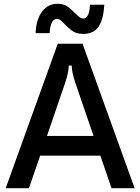

<svg xmlns="http://www.w3.org/2000/svg" viewBox="-20 -994 742 1014"><path d="M133 0H10L285 -763H416L691 0H569L510 -172H192ZM228 -276H474L377 -559Q368 -588 363.5 -608Q359 -628 359 -648H343Q343 -628 338.5 -608Q334 -588 325 -559ZM323 -865Q309 -880 300 -887Q291 -894 280 -894Q247 -894 242 -819H168Q171 -891 202 -932.5Q233 -974 284 -974Q314 -974 334 -961Q354 -948 376 -925Q391 -910 400.5 -903Q410 -896 421 -896Q435 -896 444.5 -914.5Q454 -933 455 -969H531Q526 -890 500 -852.5Q474 -815 420 -815Q387 -815 366.5 -828Q346 -841 323 -865Z"/></svg>

Font: Open Sauce Sans Medium
Style: Regular
Weight: 500
Designer: Alfredo Marco Pradil
Foundry: Creative Sauce Fz LLC
Version: Version 1.477